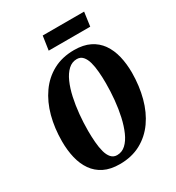

<svg xmlns="http://www.w3.org/2000/svg" viewBox="-218 -1061 1103 1203"><g transform="rotate(-30 334.0 -460.0)"><path d="M294 10Q227 10 180.8 -13Q134.5 -36 105.5 -77.5Q76.5 -119 63.2 -174.5Q50 -230 50 -294.5Q50 -390 72.2 -473Q94.5 -556 138.8 -619Q183 -682 248.8 -717.5Q314.5 -753 401 -753Q467.5 -753 514 -730Q560.5 -707 589.5 -665.5Q618.5 -624 631.8 -568.5Q645 -513 645 -448.5Q644.5 -353 622.2 -269.8Q600 -186.5 555.8 -123.8Q511.5 -61 445.8 -25.5Q380 10 294 10ZM307 -47.5Q342.5 -47.5 369.5 -72.5Q396.5 -97.5 415.5 -140.8Q434.5 -184 446.8 -238.8Q459 -293.5 464.8 -354Q470.5 -414.5 470.5 -473Q470.5 -515.5 467.2 -555.2Q464 -595 455.5 -626.5Q447 -658 430.5 -676.8Q414 -695.5 387.5 -695.5Q352.5 -695.5 325.5 -670.5Q298.5 -645.5 279.2 -602.2Q260 -559 248 -504.2Q236 -449.5 230.2 -389.2Q224.5 -329 224.5 -270.5Q224.5 -227.5 227.8 -187.8Q231 -148 239.5 -116.2Q248 -84.5 264.5 -66Q281 -47.5 307 -47.5ZM277 -930H576.5L562.5 -829H262Z"/></g></svg>

Font: Merriweather 24pt SemiCondensed Black
Style: Italic
Weight: 900
Width: 4
Italic angle: -7.8°
Designer: Eben Sorkin
Foundry: Eben Sorkin
Version: Version 2.101